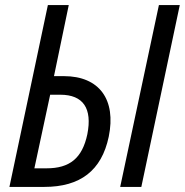

<svg xmlns="http://www.w3.org/2000/svg" viewBox="-20 -734 726 754"><path d="M17 0H154C295 0 379 -64 407 -197C437 -343 370 -435 231 -435H192L250 -714H168ZM452 0H535L686 -714H604ZM115 -73 177 -362H217C307 -362 343 -308 323 -207C303 -112 253 -73 163 -73Z"/></svg>

Font: Noto Sans Condensed
Style: Italic
Weight: 400
Width: 3
Italic angle: -12°
Designer: Monotype Design Team
Foundry: Monotype Imaging Inc.
Version: Version 2.013